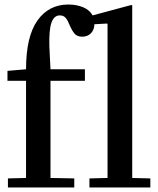

<svg xmlns="http://www.w3.org/2000/svg" viewBox="-20 -828 696 848"><path d="M15 -40 95 -42V-471H13V-515L95 -522Q95 -666 145 -737Q195 -808 282 -808Q318 -808 347 -796Q376 -784 389 -760L560 -806L564 -804V-42L644 -40V0H375V-40L455 -42V-722L453 -724L397 -721Q396 -695 381 -680.5Q366 -666 344 -666Q321 -666 310 -678.5Q299 -691 288 -716Q280 -737 270.5 -748.5Q261 -760 244 -760Q219 -760 207.5 -728.5Q196 -697 198 -623L203 -522H355V-471H203V-42L308 -40V0H15Z"/></svg>

Font: Minipax
Style: Bold
Weight: 500
Designer: Raphaël Ronot, Igor Stepanchenko (Cyrillic)
Foundry: steppetype
Version: Version 1.002